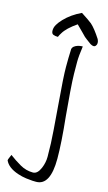

<svg xmlns="http://www.w3.org/2000/svg" viewBox="-273 -721 637 1129"><g transform="rotate(15 45.5 -156.5)"><path d="M159.2 195.3Q159.2 358.4 73.2 358.4Q64.5 358.4 51.3 357.9Q38.1 357.4 12.2 354Q-13.7 350.6 -40 341.8Q-103.5 320.3 -121.1 279.3Q-121.1 274.4 -114.3 259.3Q-107.4 244.1 -107.4 243.2Q-75.2 267.6 -38.1 289.1Q-1 310.5 41 310.5Q68.4 310.5 85.9 269.5Q100.6 234.4 100.6 199.2Q100.6 116.2 94.2 37.6Q87.9 -41 82 -119.1Q68.4 -280.3 68.4 -339.4Q68.4 -398.4 70.3 -437.5Q67.4 -460.9 91.8 -472.7Q110.4 -481.4 132.8 -481.4Q124 -420.9 124 -385.7Q124 -350.6 124.5 -313Q125 -275.4 130.4 -203.1Q135.7 -130.9 142.6 -58.6Q159.2 98.6 159.2 195.3ZM-24.4 -599.6Q16.6 -642.6 77.1 -670.9Q127 -638.7 143.6 -625Q170.9 -600.6 206.1 -545.9Q211.9 -534.2 211.9 -523.9Q211.9 -513.7 207 -507.8Q197.3 -492.2 172.9 -506.8Q136.7 -533.2 130.4 -539.1Q124 -544.9 112.3 -557.6Q100.6 -570.3 70.3 -599.6Q10.7 -558.6 -9.8 -523.4Q-17.6 -511.7 -23.4 -498Q-41 -498 -52.2 -502.9Q-63.5 -507.8 -63.5 -526.4Q-63.5 -544.9 -53.2 -562.5Q-43 -580.1 -24.4 -599.6Z"/></g></svg>

Font: Architects Daughter
Style: Regular
Weight: 400
Designer: Kimberly Geswein
Foundry: Kimberly Geswein
Version: Version 1.002 2010